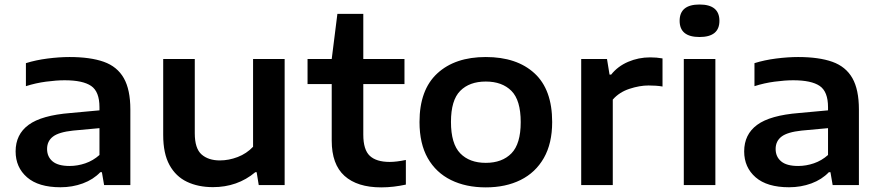

<svg xmlns="http://www.w3.org/2000/svg" viewBox="-20 -800 3804 830"><path d="M241.5 9.5Q146.5 9.5 97 -33.5Q47.5 -76.5 47.5 -145.5Q47.5 -219 103.5 -260.2Q159.5 -301.5 285 -311.5L410 -323V-336.5Q410 -404 374 -428.5Q338 -453 259.5 -453Q224 -453 179 -447Q134 -441 92 -427.5V-527Q135 -540.5 185.8 -547Q236.5 -553.5 280.5 -553.5Q370.5 -553.5 428.8 -532.8Q487 -512 515.2 -462.2Q543.5 -412.5 543.5 -326.5V0H430L420.5 -55.5H413.5Q383.5 -24 338.2 -7.2Q293 9.5 241.5 9.5ZM183.5 -156Q183.5 -122.5 207.2 -102.5Q231 -82.5 281 -82.5Q315 -82.5 348.8 -94Q382.5 -105.5 410 -130V-246L296 -235.5Q234.5 -229 209 -209.5Q183.5 -190 183.5 -156Z M900.5 9Q837 9 788.5 -14Q740 -37 712.8 -86.5Q685.5 -136 685.5 -216.5V-545H822V-224Q822 -158 851.5 -132.2Q881 -106.5 930.5 -106.5Q969 -106.5 1007.5 -121.2Q1046 -136 1074 -165.5V-545H1210.5V0H1098.5L1089.5 -55.5H1083.5Q1006.5 9 900.5 9Z M1628 10Q1524.5 10 1469.2 -39.8Q1414 -89.5 1414 -192V-436.5H1309.5V-545H1414L1438.5 -740H1550.5V-545H1728.5V-436.5H1550.5V-218Q1550.5 -152.5 1578.8 -126.2Q1607 -100 1664.5 -100Q1693.5 -100 1734.5 -108.5V-2Q1709.5 3.5 1682.2 6.8Q1655 10 1628 10Z M2080 10Q1994 10 1929.5 -21.8Q1865 -53.5 1829.2 -116.2Q1793.5 -179 1793.5 -272.5Q1793.5 -411.5 1870.2 -482.5Q1947 -553.5 2080 -553.5Q2214 -553.5 2290.5 -483.2Q2367 -413 2367 -272.5Q2367 -180 2331 -117Q2295 -54 2230.5 -22Q2166 10 2080 10ZM2080 -96Q2150.5 -96 2190.8 -137Q2231 -178 2231 -272Q2231 -367 2190.8 -407.2Q2150.5 -447.5 2080 -447.5Q2009.5 -447.5 1969.5 -407.2Q1929.5 -367 1929.5 -273Q1929.5 -178.5 1969.5 -137.2Q2009.5 -96 2080 -96Z M2492.5 0V-545H2604L2615 -477.5H2622Q2650.5 -513.5 2695.5 -532.8Q2740.5 -552 2790.5 -552Q2818.5 -552 2844 -547.5V-426Q2830 -428.5 2814.2 -429.5Q2798.5 -430.5 2783.5 -430.5Q2745 -430.5 2701 -416Q2657 -401.5 2629 -369.5V0Z M2936 0V-545H3072.5V0ZM3004 -640Q2918 -640 2918 -710Q2918 -780.5 3004 -780.5Q3090 -780.5 3090 -710Q3090 -640 3004 -640Z M3391 9.5Q3296 9.5 3246.5 -33.5Q3197 -76.5 3197 -145.5Q3197 -219 3253 -260.2Q3309 -301.5 3434.5 -311.5L3559.5 -323V-336.5Q3559.5 -404 3523.5 -428.5Q3487.5 -453 3409 -453Q3373.5 -453 3328.5 -447Q3283.5 -441 3241.5 -427.5V-527Q3284.5 -540.5 3335.2 -547Q3386 -553.5 3430 -553.5Q3520 -553.5 3578.2 -532.8Q3636.5 -512 3664.8 -462.2Q3693 -412.5 3693 -326.5V0H3579.5L3570 -55.5H3563Q3533 -24 3487.8 -7.2Q3442.5 9.5 3391 9.5ZM3333 -156Q3333 -122.5 3356.8 -102.5Q3380.5 -82.5 3430.5 -82.5Q3464.5 -82.5 3498.2 -94Q3532 -105.5 3559.5 -130V-246L3445.5 -235.5Q3384 -229 3358.5 -209.5Q3333 -190 3333 -156Z"/></svg>

Font: Encode Sans Expanded SemiBold
Style: Regular
Weight: 600
Width: 7
Designer: Multiple Designers
Foundry: Impallari Type
Version: Version 3.000; ttfautohint (v1.8.3) -l 8 -r 50 -G 200 -x 14 